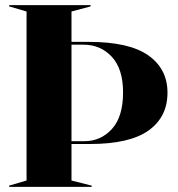

<svg xmlns="http://www.w3.org/2000/svg" viewBox="-20 -732 697 752"><path d="M16 -5 84 -25V-687L16 -707V-712H335V-707L260 -687V-568H327Q486 -568 561 -515Q636 -462 636 -369Q636 -274 562 -221Q488 -168 332 -168H260V-25L339 -5V0H16ZM310 -179Q375 -179 418.5 -227Q462 -275 462 -370Q462 -462 418 -509.5Q374 -557 307 -557H260V-179Z"/></svg>

Font: Nyght Serif Bold
Style: Regular
Weight: 700
Designer: Maksym Kobuzan
Version: Version 0.410